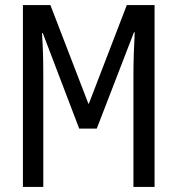

<svg xmlns="http://www.w3.org/2000/svg" viewBox="-20 -734 696 754"><path d="M70 0H150V-425Q150 -482 149 -520Q148 -558 145 -604H148L291 -229H360L506 -607H509Q507 -565 505.5 -524Q504 -483 504 -431V0H587V-714H478L329 -327H327L178 -714H70Z"/></svg>

Font: Noto Sans Display Condensed
Style: Regular
Weight: 400
Width: 3
Designer: Monotype Design Team
Foundry: Monotype Imaging Inc.
Version: Version 1.900